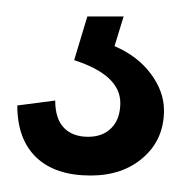

<svg xmlns="http://www.w3.org/2000/svg" viewBox="-20 -20 219 233"><path d="M90 193Q47 193 24 171Q1 149 1 108L47 102Q47 124 57.5 135Q68 146 87 146Q105 146 115.5 135Q126 124 126 105Q126 88 112 75Q98 62 70 53L86 0H130L119 36Q147 48 163 69.5Q179 91 179 114Q179 149 154 171Q129 193 90 193Z"/></svg>

Font: Pathway Extreme 8pt Thin Light
Style: Regular
Weight: 300
Version: Version 1.001;gftools[0.9.26]